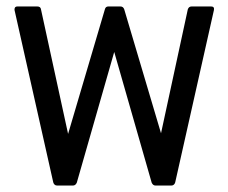

<svg xmlns="http://www.w3.org/2000/svg" viewBox="-20 -575 708 595"><path d="M634 -555Q645 -555 643 -544L523 -10Q522 -6 519 -3Q516 0 511 0H462Q454 0 450 -9L334 -414L218 -9Q214 0 206 0H157Q152 0 149 -3Q146 -6 145 -10L25 -544V-546Q25 -555 34 -555H95Q106 -555 107 -546L191 -160L305 -546Q307 -555 316 -555H353Q362 -555 365 -546L479 -162L562 -546Q565 -555 574 -555Z"/></svg>

Font: LINE Seed Sans TH App
Style: Regular
Weight: 400
Designer: Dalton Maag Ltd | Thai characters by Cadson Demak Co.,Ltd.
Foundry: Dalton Maag Ltd
Version: Version 1.003